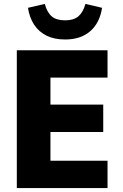

<svg xmlns="http://www.w3.org/2000/svg" viewBox="-20 -962 627 982"><path d="M66 0V-705H530V-565H238V-427H508V-287H238V-140H530V0ZM313 -760Q258 -760 218.5 -779.5Q179 -799 155 -835Q131 -871 123 -922L209 -942Q221 -898 245 -878Q269 -858 313 -858Q357 -858 381 -878.5Q405 -899 417 -942L502 -922Q490 -844 441 -802Q392 -760 313 -760Z"/></svg>

Font: Nunito Sans 10pt SemiCondensed Black
Style: Regular
Weight: 900
Width: 4
Designer: Vernon Adams
Foundry: Vernon Adams
Version: Version 3.101;gftools[0.9.27]